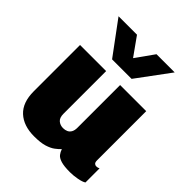

<svg xmlns="http://www.w3.org/2000/svg" viewBox="-215 -893 1030 1030"><g transform="rotate(45 300.0 -378.0)"><path d="M218 10Q138 10 92 -32.5Q46 -75 46 -160V-511H244V-187Q244 -157 259.5 -144Q275 -131 297 -131Q312 -131 324 -136.5Q336 -142 343 -154.5Q350 -167 350 -187V-511H548V-138Q548 -123 554 -117.5Q560 -112 567 -112Q573 -112 577.5 -113Q582 -114 588 -117V-10Q575 -1 545.5 4.5Q516 10 490 10Q445 10 421 2.5Q397 -5 387 -18Q377 -31 372 -47Q360 -34 342.5 -21Q325 -8 296 1Q267 10 218 10ZM509 -766 370 -578H222L83 -766H223L337 -606H257L371 -766Z"/></g></svg>

Font: Chivo Mono Black
Style: Regular
Weight: 900
Designer: Hector Gatti
Foundry: Omnibus-Type
Version: Version 1.008